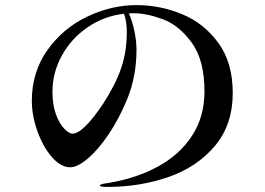

<svg xmlns="http://www.w3.org/2000/svg" viewBox="-20 -722 1040 754"><path d="M894 -357Q894 -232 824 -149Q754 -66 642 -27Q530 12 402 12Q372 12 372 7Q372 2 389.5 -1Q407 -4 409 -4Q515 -22 599.5 -67.5Q684 -113 733.5 -188Q783 -263 783 -363Q783 -486 733 -554.5Q683 -623 619.5 -646.5Q556 -670 505 -670Q492 -670 486 -669Q498 -644 507 -603.5Q516 -563 516 -526Q516 -423 480 -334Q449 -258 407.5 -196Q366 -134 325 -99.5Q284 -65 256 -65Q219 -65 184 -105Q149 -145 127 -206.5Q105 -268 105 -326Q105 -439 166 -525Q227 -611 322 -656.5Q417 -702 517 -702Q608 -702 694.5 -666.5Q781 -631 837.5 -553.5Q894 -476 894 -357ZM467 -668Q388 -659 323.5 -614.5Q259 -570 222.5 -503Q186 -436 186 -362Q186 -309 200 -272Q214 -235 233 -216Q252 -197 264 -197Q306 -197 384 -313Q434 -390 456 -455Q478 -520 478 -596Q478 -637 467 -668Z"/></svg>

Font: Shippori Mincho
Style: Bold
Weight: 700
Designer: FONTDASU
Foundry: FONTDASU / Google Inc. / but / Adobe
Version: Version 3.110; ttfautohint (v1.8.3)